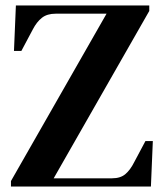

<svg xmlns="http://www.w3.org/2000/svg" viewBox="-20 -681 599 701"><path d="M20 0V-20L369 -631H183Q152 -631 133 -616Q114 -601 100 -574L58 -495H31L38 -661H525V-641L176 -30H389Q420 -30 438 -45.5Q456 -61 470 -89L511 -166H538L531 0Z"/></svg>

Font: DeepMind Serif Text
Style: Regular
Weight: 400
Designer: Frank Grießhammer / Modifications: Colophon Foundry
Foundry: Colophon Foundry
Version: Version 5.003; ttfautohint (v1.8.2)